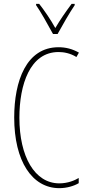

<svg xmlns="http://www.w3.org/2000/svg" viewBox="-20 -970 455 1000"><path d="M256 -793H280C306 -840 340 -900 369 -943V-950H353C319 -904 294 -868 268 -824C244 -868 210 -917 184 -950H168V-943C190 -912 229 -843 256 -793ZM285 -699C312 -699 346 -693 378 -673L391 -696C357 -715 323 -724 285 -724C117 -724 54 -548 54 -358C54 -131 147 10 289 10C327 10 365 -1 390 -16V-43C370 -31 334 -15 289 -15C161 -15 81 -154 81 -357C81 -529 136 -699 285 -699Z"/></svg>

Font: Noto Sans Arabic ExtCond Thin
Style: Regular
Weight: 100
Width: 2
Designer: Monotype Design Team, Nadine Chahine, Nizar Qandah and Khaled Hosny
Foundry: Monotype Imaging Inc.
Version: Version 2.012